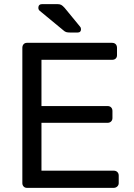

<svg xmlns="http://www.w3.org/2000/svg" viewBox="-20 -907 645 927"><path d="M87.9 -22.9V-675.8Q87.9 -687 94 -693.6Q100.1 -700.2 109.9 -700.2H521Q532.2 -700.2 538.6 -693.6Q544.9 -687 544.9 -675.8V-640.1Q544.9 -630.4 538.6 -624.3Q532.2 -618.2 521 -618.2H180.2V-395H499Q510.3 -395 516.6 -388.4Q522.9 -381.8 522.9 -371.1V-336.9Q522.9 -327.1 516.4 -320.6Q509.8 -314 499 -314H180.2V-83H528.8Q540 -83 546.6 -76.4Q553.2 -69.8 553.2 -59.1V-22.9Q553.2 -13.2 546.1 -6.6Q539.1 0 528.8 0H109.9Q100.1 0 94 -6.6Q87.9 -13.2 87.9 -22.9ZM165 -868.2Q165 -887.2 184.1 -887.2H255.4Q268.6 -887.2 275.4 -883.5Q282.2 -879.9 292 -869.1L366.2 -778.8Q371.1 -773.9 371.1 -766.1Q371.1 -750 355 -750H318.4Q307.1 -750 300 -752Q293 -753.9 285.2 -761.2L170.4 -856Q165.5 -860.8 165 -868.2Z"/></svg>

Font: Rubik AZ
Style: Regular
Weight: 400
Designer: Hubert and Fischer
Foundry: Hubert & Fischer
Version: Version 2.000